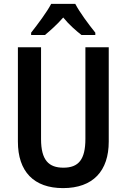

<svg xmlns="http://www.w3.org/2000/svg" viewBox="-20 -957 651 987"><path d="M367 -937H243C222 -896 173 -831 140 -789V-777H211C236 -798 273 -830 305 -867C335 -830 371 -799 399 -777H470V-789C434 -834 390 -893 367 -937ZM539 -229V-714H419V-243C419 -137 384 -95 306 -95C231 -95 191 -133 191 -242V-714H72V-229C72 -75 154 10 304 10C459 10 539 -79 539 -229Z"/></svg>

Font: Noto Sans Telugu Condensed SemiBold
Style: Regular
Weight: 600
Width: 3
Designer: Jelle Bosma - Monotype Design Team
Foundry: Monotype Imaging Inc.
Version: Version 2.005